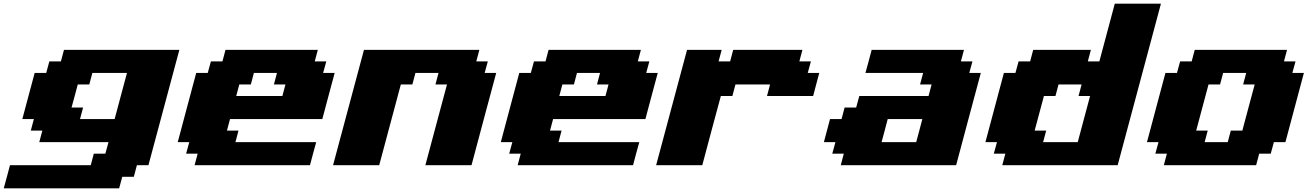

<svg xmlns="http://www.w3.org/2000/svg" viewBox="-54 -895 7082 1040"><path d="M-33.7 125H591.3L608.4 62.5H670.9L687.5 0H750Q777.8 -104 833.7 -312.3Q889.6 -520.5 917.5 -625H292.5L275.9 -562.5H213.4L196.3 -500H133.8Q122.6 -458 100.3 -375Q78.1 -292 66.9 -250H129.4L112.8 -187.5H175.3L158.7 -125H533.7L516.6 -62.5H454.1L437.5 0H0Q-5.4 21 -16.6 62.5Q-27.8 104 -33.7 125ZM566.9 -250H379.4L396 -312.5H333.5Q339.4 -333 350.6 -375Q361.8 -417 367.2 -437.5H429.7L446.3 -500H633.8Q622.6 -458 600.3 -375Q578.1 -292 566.9 -250Z M1000 0H1625Q1630.4 -21 1641.6 -62.5Q1652.8 -104 1658.7 -125H1221.2L1237.8 -187.5H1175.3L1191.9 -250H1691.9Q1703.1 -292 1725.3 -375.2Q1747.6 -458.5 1758.8 -500H1696.3L1713.4 -562.5H1650.9L1667.5 -625H1167.5L1150.9 -562.5H1088.4L1071.3 -500H1008.8Q992.2 -437.5 958.7 -312.5Q925.3 -187.5 908.7 -125H971.2L954.1 -62.5H1016.6ZM1475.6 -375H1225.6L1242.2 -437.5H1304.7L1321.3 -500H1446.3L1429.7 -437.5H1492.2Z M2250 0H2500Q2522 -83 2566.7 -250Q2611.3 -417 2633.8 -500H2571.3L2588.4 -562.5H2525.9L2542.5 -625H1917.5Q1889.6 -520.5 1833.7 -312.3Q1777.8 -104 1750 0H2000L2117.2 -437.5H2179.7L2196.3 -500H2321.3L2304.7 -437.5H2367.2Z M2750 0H3375Q3380.4 -21 3391.6 -62.5Q3402.8 -104 3408.7 -125H2971.2L2987.8 -187.5H2925.3L2941.9 -250H3441.9Q3453.1 -292 3475.3 -375.2Q3497.6 -458.5 3508.8 -500H3446.3L3463.4 -562.5H3400.9L3417.5 -625H2917.5L2900.9 -562.5H2838.4L2821.3 -500H2758.8Q2742.2 -437.5 2708.7 -312.5Q2675.3 -187.5 2658.7 -125H2721.2L2704.1 -62.5H2766.6ZM3225.6 -375H2975.6L2992.2 -437.5H3054.7L3071.3 -500H3196.3L3179.7 -437.5H3242.2Z M3500 0H3750Q3766.6 -62.5 3800 -187.5Q3833.5 -312.5 3850.6 -375H3913.1L3929.7 -437.5H4117.2L4100.6 -375H4350.6Q4356 -395.5 4366.9 -437.3Q4377.9 -479 4383.8 -500H4321.3L4338.4 -562.5H4275.9L4292.5 -625H3917.5L3900.9 -562.5H3838.4L3855 -625H3667.5Q3639.6 -520.5 3583.7 -312.3Q3527.8 -104 3500 0Z M4500 0H5125Q5147 -83 5191.7 -250Q5236.3 -417 5258.8 -500H5196.3L5213.4 -562.5H5150.9L5167.5 -625H4667.5Q4662.1 -604 4650.9 -562.3Q4639.6 -520.5 4633.8 -500H4946.3L4929.7 -437.5H4992.2L4975.6 -375H4600.6L4583.5 -312.5H4521L4504.4 -250H4441.9Q4436.5 -229 4425.3 -187.3Q4414.1 -145.5 4408.7 -125H4471.2L4454.1 -62.5H4516.6ZM4908.7 -125H4721.2Q4727.1 -145.5 4738 -187.3Q4749 -229 4754.4 -250H4941.9Q4936.5 -229 4925.5 -187.3Q4914.6 -145.5 4908.7 -125Z M5375 0H6000Q6039.1 -146 6117.2 -437.5Q6195.3 -729 6234.4 -875H5984.4L5900.9 -562.5H5838.4L5855 -625H5542.5L5525.9 -562.5H5463.4L5446.3 -500H5383.8Q5367.2 -437.5 5333.7 -312.5Q5300.3 -187.5 5283.7 -125H5346.2L5329.1 -62.5H5391.6ZM5783.7 -125H5596.2L5612.8 -187.5H5550.3L5600.6 -375H5663.1L5679.7 -437.5H5804.7L5788.1 -375H5850.6Q5839.4 -333 5817.1 -249.8Q5794.9 -166.5 5783.7 -125Z M6250 0H6750L6766.6 -62.5H6829.1L6846.2 -125H6908.7Q6925.8 -187.5 6958.7 -312.5Q6991.7 -437.5 7008.8 -500H6946.3L6963.4 -562.5H6900.9L6917.5 -625H6417.5L6400.9 -562.5H6338.4L6321.3 -500H6258.8Q6242.2 -437.5 6208.7 -312.5Q6175.3 -187.5 6158.7 -125H6221.2L6204.1 -62.5H6266.6ZM6596.2 -125H6471.2L6487.8 -187.5H6425.3Q6436.5 -229 6458.7 -312.3Q6481 -395.5 6492.2 -437.5H6554.7L6571.3 -500H6696.3L6679.7 -437.5H6742.2Q6731 -396 6708.7 -312.5Q6686.5 -229 6675.3 -187.5H6612.8Z"/></svg>

Font: Faithful 32x
Style: BoldOblique
Weight: 400
Foundry: Faithful Resource Pack
Version: Version 1.0; January 27, 2023